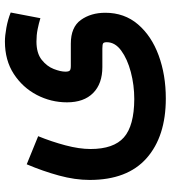

<svg xmlns="http://www.w3.org/2000/svg" viewBox="22 -456 678 761"><g transform="rotate(-90 360.5 -75.0)"><path d="M201.7 -262.2Q180.2 -209.5 165.5 -154.3Q150.9 -99.1 150.9 -54.7Q150.9 37.1 197 77.6Q243.2 118.2 348.6 118.7Q404.3 118.7 456.1 105Q507.8 91.3 541 66.9Q574.2 42.5 574.2 9.8Q574.2 -1 570.1 -4.4Q565.9 -7.8 549.3 -7.8H475.6Q409.7 -7.8 372.8 -44.4Q335.9 -81.1 335.9 -147.9Q335.9 -211.4 365.2 -267.6Q394.5 -323.7 448.5 -358.9Q502.4 -394 577.1 -394Q599.6 -394 631.8 -388.2Q664.1 -382.3 691.9 -371.1L669.4 -253.4Q648.4 -259.8 625.5 -264.4Q602.5 -269 577.1 -269Q530.8 -269 504.6 -248.3Q478.5 -227.5 468 -200.4Q457.5 -173.3 457.5 -154.3Q457.5 -141.6 461.7 -137.2Q465.8 -132.8 480.5 -132.8H568.4Q633.8 -132.8 662.4 -93Q690.9 -53.2 690.9 3.9Q690.9 79.6 645 133.3Q599.1 187 522 215.3Q444.8 243.7 351.1 243.7Q200.7 243.7 114.5 167.5Q28.3 91.3 28.3 -58.1Q28.3 -116.2 45.7 -179.7Q63 -243.2 90.3 -307.6Z"/></g></svg>

Font: Vazir FD-WOL-UI
Style: Bold-FD-WOL-UI
Weight: 700
Designer: Saber Rastikerdar
Foundry: Saber Rastikerdar
Version: Version 30.0.0